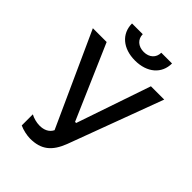

<svg xmlns="http://www.w3.org/2000/svg" viewBox="-254 -991 1113 1113"><g transform="rotate(45 302.0 -435.0)"><path d="M153 -880C153 -796 218 -740 317 -740C416 -740 481 -796 481 -880H393C393 -839 363 -811 318 -811C272 -811 241 -839 241 -880ZM207 10C297 10 347 -30 382 -122L597 -700H488L332 -243H323L125 -700H12L273 -125C258 -94 227 -82 193 -82C167 -82 139 -90 119 -101V-10C144 2 182 10 207 10Z"/></g></svg>

Font: Fixel Display Medium
Style: Regular
Weight: 500
Designer: AlfaBravo + MacPaw
Foundry: Kyrylo Tkachov, Marchela Mozhyna, Serhii Makarenko, Maria Weinstein, Zakhar Kryvoshyya
Version: Version 1.211